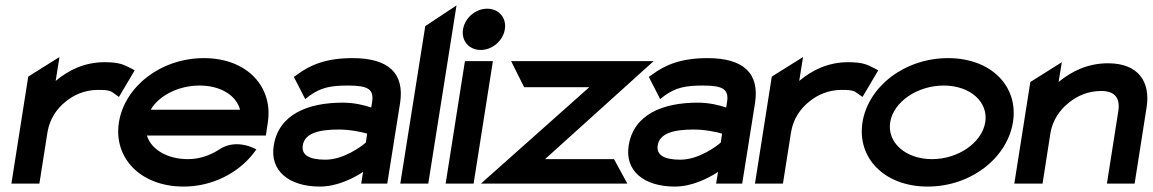

<svg xmlns="http://www.w3.org/2000/svg" viewBox="-20 -676 4245 707"><path d="M125 0 155 -190C163 -238 189 -276 222 -302C251 -326 292 -345 341 -345C386 -345 389 -340 404 -329L418 -319L476 -417L463 -424C438 -436 424 -447 365 -447C291 -447 231 -417 185 -378L199 -466L84 -394L22 0Z M656 11C761 11 856 -38 913 -111L924 -126L909 -133C908 -133 845 -164 788 -126C754 -104 715 -90 672 -90C596 -90 536 -126 521 -177H959L966 -224C987 -356 890 -462 731 -462C572 -462 439 -357 418 -226C397 -95 497 11 656 11ZM715 -361C792 -361 850 -325 864 -272H535C565 -324 637 -361 715 -361Z M1158 11C1222 11 1282 -20 1317 -43L1310 0H1406L1453 -295C1471 -407 1410 -462 1278 -462C1183 -462 1123 -438 1074 -401L1062 -393L1104 -311L1119 -323C1161 -353 1195 -361 1262 -361C1336 -361 1358 -347 1350 -299L1347 -280C1324 -288 1286 -298 1242 -298C1114 -298 1006 -255 988 -140C973 -47 1044 11 1158 11ZM1227 -199C1270 -199 1311 -190 1332 -184L1327 -151C1311 -137 1246 -88 1178 -88C1119 -88 1089 -105 1095 -141C1102 -185 1153 -199 1227 -199Z M1557 0 1661 -656 1546 -580 1454 0Z M1750 -492C1792 -492 1832 -525 1839 -568C1846 -611 1816 -644 1774 -644C1732 -644 1692 -611 1685 -568C1678 -525 1708 -492 1750 -492ZM1724 0 1795 -451H1692L1621 0Z M2290 0 2241 -90H1987L2387 -451H1862L1910 -355H2150L1751 0Z M2465 11C2529 11 2589 -20 2624 -43L2617 0H2713L2760 -295C2778 -407 2717 -462 2585 -462C2490 -462 2430 -438 2381 -401L2369 -393L2411 -311L2426 -323C2468 -353 2502 -361 2569 -361C2643 -361 2665 -347 2657 -299L2654 -280C2631 -288 2593 -298 2549 -298C2421 -298 2313 -255 2295 -140C2280 -47 2351 11 2465 11ZM2534 -199C2577 -199 2618 -190 2639 -184L2634 -151C2618 -137 2553 -88 2485 -88C2426 -88 2396 -105 2402 -141C2409 -185 2460 -199 2534 -199Z M2863 0 2893 -190C2901 -238 2927 -276 2960 -302C2989 -326 3030 -345 3079 -345C3124 -345 3127 -340 3142 -329L3156 -319L3214 -417L3201 -424C3176 -436 3162 -447 3103 -447C3029 -447 2969 -417 2923 -378L2937 -466L2822 -394L2760 0Z M3396 11C3556 11 3689 -95 3710 -226C3731 -357 3631 -462 3471 -462C3311 -462 3177 -357 3156 -226C3135 -95 3236 11 3396 11ZM3455 -361C3552 -361 3620 -301 3608 -226C3596 -151 3509 -90 3412 -90C3315 -90 3246 -151 3258 -226C3270 -301 3358 -361 3455 -361Z M3819 0 3848 -186C3856 -234 3883 -272 3916 -298C3945 -322 3986 -341 4035 -341C4087 -341 4105 -313 4098 -267L4056 0H4158L4202 -280C4217 -374 4173 -443 4060 -443C3985 -443 3925 -413 3878 -374L3890 -447L3774 -374L3715 0Z"/></svg>

Font: Charger Pro
Style: BlkExtObl
Weight: 900
Designer: Jasper
Foundry: Cannot Into Space Fonts
Version: Version 1.09